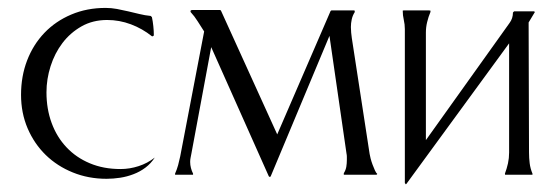

<svg xmlns="http://www.w3.org/2000/svg" viewBox="-20 -446 1418 490"><path d="M253.4 -395Q216.8 -395 188 -378.7Q159.2 -362.3 139.4 -336.2Q119.6 -310.1 109.1 -277.1Q98.6 -244.1 98.6 -210.4Q98.6 -168 111.8 -132.1Q125 -96.2 149.7 -70.1Q174.3 -43.9 209.2 -29.3Q244.1 -14.6 287.6 -14.6Q311 -14.6 333.7 -22Q356.4 -29.3 375 -43.9Q365.2 -28.8 351.3 -18.3Q337.4 -7.8 320.8 -1.5Q304.2 4.9 286.6 7.6Q269 10.3 252 10.3Q205.6 10.3 165.8 -5.9Q126 -22 96.7 -50.5Q67.4 -79.1 50.5 -118.4Q33.7 -157.7 33.7 -204.1Q33.7 -251.5 49.3 -292Q64.9 -332.5 93.5 -362.3Q122.1 -392.1 161.9 -408.9Q201.7 -425.8 249.5 -425.8Q264.2 -425.8 278.6 -423.1Q293 -420.4 307.4 -417Q321.8 -413.6 335.9 -410.2Q350.1 -406.7 364.7 -405.3L367.7 -402.3Q370.1 -391.1 371.3 -379.2Q372.6 -367.2 372.6 -355.5L370.1 -353.5H367.7Q343.3 -373 314 -384Q284.7 -395 253.4 -395Z M426.8 -2.9Q431.6 -13.7 434.6 -24.7Q437.5 -35.6 439.9 -46.9L501 -365.7Q492.7 -378.4 484.6 -391.4Q476.6 -404.3 466.3 -415.5V-418.9L469.2 -420.4H542L543.9 -418.9L687.5 -103L823.7 -418L825.7 -419.4H884.3L885.3 -418V-415Q879.9 -406.7 877.7 -396.7Q875.5 -386.7 875.5 -377Q875.5 -370.1 876.2 -362.8Q877 -355.5 877.9 -348.6L923.3 -53.2Q923.8 -49.3 925.8 -41.7Q927.7 -34.2 930.7 -26.1Q933.6 -18.1 936.8 -11.2Q939.9 -4.4 942.9 -2L940.9 0H857.4V-3.9Q862.3 -11.7 863.8 -20.3Q865.2 -28.8 865.2 -37.6Q865.2 -41.5 865.2 -45.9Q865.2 -50.3 864.3 -54.2L820.8 -354.5L670.9 3.9L668.9 5.9L666 3.9L519 -325.7L468.3 -53.2Q467.3 -47.9 466.3 -43Q465.3 -38.1 465.3 -32.7Q465.3 -24.9 467.3 -17.3Q469.2 -9.8 472.7 -2.9V0H426.8Z M1338.9 -2.9V0H1269L1268.6 -2.9Q1273.4 -15.6 1276.4 -29.1Q1279.3 -42.5 1279.3 -56.6V-335.4L1017.1 23.4L1015.6 24.4L1013.2 21V-371.6Q1013.2 -383.8 1010.5 -395.3Q1007.8 -406.7 1007.8 -418.9Q1008.8 -418.9 1009 -419.2Q1009.3 -419.4 1010.3 -419.4H1075.2Q1077.6 -419.4 1078.6 -418.9V-415.5Q1073.2 -402.8 1070.1 -389.6Q1066.9 -376.5 1066.9 -362.8V-88.4L1280.3 -387.2Q1289.1 -398.9 1289.1 -414.1L1292 -417H1342.8L1345.2 -415.5L1329.1 -388.7L1330.1 -56.6Q1330.1 -43 1331.8 -29.3Q1333.5 -15.6 1338.9 -2.9Z"/></svg>

Font: CAT Linz
Style: Regular
Weight: 400
Designer: Peter Wiegel
Foundry: Peter Wiegel
Version: Version 1.08